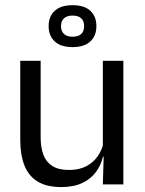

<svg xmlns="http://www.w3.org/2000/svg" viewBox="-20 -728 573 758"><path d="M140.5 -488V-184.5Q140.5 -146 151.2 -117.2Q162 -88.5 186.5 -72.8Q211 -57 252.5 -57Q291.5 -57 319.5 -71.2Q347.5 -85.5 365.2 -110.5Q383 -135.5 389.5 -167L404 -109.5H386.5Q379 -76.5 359 -49.2Q339 -22 305.2 -5.8Q271.5 10.5 222 10.5Q164.5 10.5 128.8 -11.2Q93 -33 76.5 -74.8Q60 -116.5 60 -175.5V-488ZM467 -488V0H386L389.5 -117L386 -122V-488ZM172 -624V-625.5Q172 -663 196 -685.2Q220 -707.5 266.5 -707.5Q313 -707.5 336.8 -685.2Q360.5 -663 360.5 -625.5V-624Q360.5 -587 336.8 -564.5Q313 -542 266.5 -542Q220 -542 196 -564.5Q172 -587 172 -624ZM221 -624Q221 -604.5 232.8 -593.8Q244.5 -583 266.5 -583Q289 -583 300.5 -593.8Q312 -604.5 312 -624V-625.5Q312 -645 300.5 -655.8Q289 -666.5 266.5 -666.5Q244.5 -666.5 232.8 -655.8Q221 -645 221 -625.5Z"/></svg>

Font: Anek Latin Medium
Style: Regular
Weight: 400
Version: Version 1.003